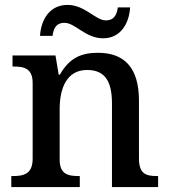

<svg xmlns="http://www.w3.org/2000/svg" viewBox="-20 -762 691 782"><path d="M400 -606C471 -606 506 -666 510 -732H460C456 -705 447 -679 411 -679C369 -679 326 -742 255 -742C183 -742 147 -683 143 -616H194C198 -643 206 -669 243 -669C286 -669 328 -606 400 -606ZM26 0H305V-45H300C256 -45 223 -53 223 -112V-317C223 -402 251 -477 335 -477C410 -477 436 -427 436 -341V0H624V-45H619C574 -45 546 -54 546 -117V-352C546 -488 485 -547 379 -547C312 -547 263 -527 224 -458H219L206 -536H31V-491H36C80 -491 113 -482 113 -424V-116C113 -54 78 -45 33 -45H26Z"/></svg>

Font: Noto Serif Malayalam Medium
Style: Regular
Weight: 500
Designer: Indian type Foundry, Jelle Bosma, Monotype Design Team
Foundry: Monotype Imaging Inc.
Version: Version 2.104